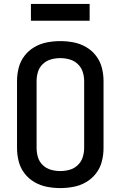

<svg xmlns="http://www.w3.org/2000/svg" viewBox="-20 -953 616 981"><path d="M288 8Q322 8 356 1.5Q390 -5 420 -22.5Q450 -40 471 -67.5Q492 -95 500.5 -128.5Q509 -162 509 -197V-539Q509 -573 500.5 -606.5Q492 -640 471 -667.5Q450 -695 420 -712.5Q390 -730 356 -736.5Q322 -743 288 -743Q254 -743 220 -736.5Q186 -730 156 -712.5Q126 -695 105 -667.5Q84 -640 75.5 -606.5Q67 -573 67 -539V-197Q67 -162 75.5 -128.5Q84 -95 105 -67.5Q126 -40 156 -22.5Q186 -5 220 1.5Q254 8 288 8ZM288 -79Q264 -79 240.5 -85.5Q217 -92 199 -109Q181 -126 174 -149.5Q167 -173 167 -197V-539Q167 -563 174 -586Q181 -609 199 -626Q217 -643 240.5 -649.5Q264 -656 288 -656Q312 -656 335.5 -649.5Q359 -643 377 -626Q395 -609 402.5 -586Q410 -563 410 -539V-197Q410 -173 402.5 -149.5Q395 -126 377 -109Q359 -92 335.5 -85.5Q312 -79 288 -79ZM138 -847H438V-933H138Z"/></svg>

Font: Iosevka Sparkle Medium
Style: Regular
Weight: 500
Designer: Belleve Invis
Foundry: Belleve Invis
Version: Version 4.5.0; ttfautohint (v1.8.3)